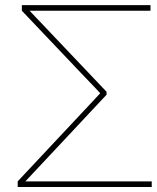

<svg xmlns="http://www.w3.org/2000/svg" viewBox="-20 -748 627 768"><path d="M50.8 0V-22.5L318.8 -308.6Q330.6 -320.8 342 -333.3Q353.5 -345.7 365 -357.9Q376.5 -370.1 387.7 -382.3V-367.7Q376.5 -379.9 365 -392.1Q353.5 -404.3 342 -416.3Q330.6 -428.2 318.8 -440.4L67.4 -705.1V-727.5H582V-705.1H162.6Q144 -705.1 125.2 -705.1Q106.4 -705.1 87.9 -705.1L91.3 -712.4Q99.6 -704.1 107.4 -695.6Q115.2 -687 123.3 -678.7Q131.3 -670.4 139.2 -662.1L406.2 -380.9V-369.1L139.2 -84Q128.4 -72.8 117.7 -61.3Q106.9 -49.8 96.2 -38.3Q85.4 -26.9 74.7 -15.1L71.3 -22.5Q94.2 -22.5 117.2 -22.5Q140.1 -22.5 162.6 -22.5H586.9V0Z"/></svg>

Font: Inter 20pt Thin
Style: Regular
Weight: 250
Version: Version 4.001;git-66647c0bb